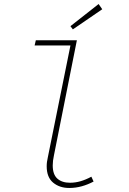

<svg xmlns="http://www.w3.org/2000/svg" viewBox="-20 -922 640 954"><path d="M324 12Q276 12 244 -14.5Q212 -41 212 -96Q212 -107 213.5 -118Q215 -129 218 -142L330 -696H152L158 -722H362L248 -150Q245 -137 243.5 -124Q242 -111 242 -100Q242 -55 265 -34.5Q288 -14 328 -14Q354 -14 380 -21.5Q406 -29 434 -44L445 -20Q417 -5 386.5 3.5Q356 12 324 12ZM342 -776 330 -792 470 -902 488 -876Z"/></svg>

Font: Source Code Pro ExtraLight ExtraLight
Style: Italic
Weight: 250
Italic angle: -11°
Monospace: yes
Version: Version 1.016;hotconv 1.0.116;makeotfexe 2.5.65601